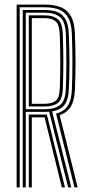

<svg xmlns="http://www.w3.org/2000/svg" viewBox="-20 -820 386 840"><path d="M52.8 0V-800H175.8Q216.8 -800 245.6 -788.6Q274.5 -777.2 290.2 -749.2Q306 -721.2 307.8 -670.8Q310.5 -600.5 310.4 -542.9Q310.2 -485.2 307.8 -429Q306 -381.5 290.4 -354.9Q274.8 -328.2 241.2 -316L319.8 0H305.8L225.2 -323.2Q260.2 -332.2 276.5 -357.2Q292.8 -382.2 294.5 -429.5Q296.8 -485 296.9 -544.1Q297 -603.2 294.5 -670.2Q293 -716 278.9 -741.6Q264.8 -767.2 238.9 -777.8Q213 -788.2 175.8 -788.2H66.2V0ZM106 0V-318.8H162.8Q169 -318.8 174.6 -318.9Q180.2 -319 185 -319L264.2 0H250.5L175 -307Q172.2 -306.8 169.2 -306.8Q166.2 -306.8 163 -306.8H119.2V0ZM79.5 0V-776.2H175.8Q209.2 -776.2 232 -767Q254.8 -757.8 267.2 -734.5Q279.8 -711.2 281.2 -669.8Q283.8 -604.8 283.9 -544.9Q284 -485 281.2 -430Q279.5 -384.5 262.5 -361.8Q245.5 -339 208 -332.8L292 0H278.2L194.8 -331.5Q190 -331 185 -330.8Q180 -330.5 175.2 -330.5H92.8V0ZM92.8 -342.2H175.2Q219.5 -342.2 242.6 -360.4Q265.8 -378.5 268 -430.2Q270.2 -485.5 270.4 -544.6Q270.5 -603.8 268 -669.5Q266 -726 242.5 -745.2Q219 -764.5 175.8 -764.5H92.8ZM106 -354.2V-752.8H175.8Q212.2 -752.8 232.6 -736.2Q253 -719.8 254.8 -669Q257 -606.2 257.1 -546.6Q257.2 -487 254.8 -431Q252.8 -384.2 232.5 -369.2Q212.2 -354.2 175.2 -354.2ZM119.2 -366H175.2Q207 -366 223.5 -378.8Q240 -391.5 241.5 -431.2Q243.8 -489 243.8 -547.5Q243.8 -606 241.5 -668.5Q240 -712.8 223.2 -726.8Q206.5 -740.8 175.8 -740.8H119.2Z"/></svg>

Font: Big Shoulders Inline Display Thin
Style: Regular
Weight: 400
Version: Version 2.002